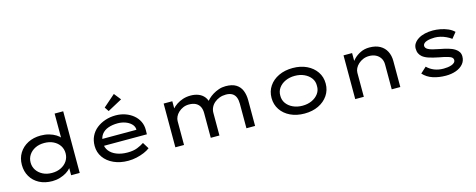

<svg xmlns="http://www.w3.org/2000/svg" viewBox="-34 -1499 5523 2226"><g transform="rotate(-15 2727.5 -386.0)"><path d="M393 10Q304 10 237.5 -25Q171 -60 134.5 -122Q98 -184 98 -263Q98 -343 136 -404.5Q174 -466 241.5 -501Q309 -536 396 -536Q449 -536 495 -523Q541 -510 576 -488Q611 -466 630 -441Q649 -416 649 -391L619 -389V-740H722V0H619V-139L639 -134Q639 -110 619 -85Q599 -60 564.5 -38.5Q530 -17 485.5 -3.5Q441 10 393 10ZM413 -83Q475 -83 522.5 -107Q570 -131 596.5 -171.5Q623 -212 623 -263Q623 -314 596.5 -354.5Q570 -395 522.5 -418.5Q475 -442 413 -442Q351 -442 304 -418.5Q257 -395 230 -354.5Q203 -314 203 -263Q203 -212 230 -171.5Q257 -131 304 -107Q351 -83 413 -83Z M1304 10Q1207 10 1131 -24.5Q1055 -59 1012.5 -119.5Q970 -180 970 -257Q970 -322 995 -373.5Q1020 -425 1065 -461Q1110 -497 1169.5 -517Q1229 -537 1295 -537Q1357 -537 1411 -518Q1465 -499 1506 -465Q1547 -431 1569.5 -384.5Q1592 -338 1591 -282L1590 -231H1060L1037 -313H1501L1486 -303V-327Q1481 -361 1453 -387Q1425 -413 1383.5 -427.5Q1342 -442 1295 -442Q1231 -442 1180.5 -424Q1130 -406 1101 -367Q1072 -328 1072 -264Q1072 -210 1103.5 -169.5Q1135 -129 1191.5 -107Q1248 -85 1321 -85Q1391 -85 1438.5 -104Q1486 -123 1520 -146L1567 -70Q1539 -48 1496.5 -30Q1454 -12 1404.5 -1Q1355 10 1304 10ZM1232 -606 1198 -657 1341 -782 1406 -700Z M1870 0V-525H1974V-384L1940 -387Q1949 -410 1970.5 -435.5Q1992 -461 2025.5 -483.5Q2059 -506 2101.5 -520Q2144 -534 2195 -534Q2247 -534 2289.5 -517Q2332 -500 2359 -465Q2386 -430 2392 -377L2362 -384L2369 -401Q2381 -421 2404.5 -444Q2428 -467 2460.5 -487Q2493 -507 2532 -520.5Q2571 -534 2614 -534Q2693 -534 2739.5 -505Q2786 -476 2806.5 -425Q2827 -374 2827 -308V0H2723V-295Q2723 -339 2710 -371.5Q2697 -404 2668 -421.5Q2639 -439 2593 -439Q2552 -439 2517 -426Q2482 -413 2455 -390Q2428 -367 2413.5 -336.5Q2399 -306 2399 -271V0H2295V-297Q2295 -340 2280 -371.5Q2265 -403 2232.5 -421Q2200 -439 2149 -439Q2111 -439 2079 -425Q2047 -411 2023 -388.5Q1999 -366 1986.5 -339Q1974 -312 1974 -287V0Z M3420 10Q3325 10 3251.5 -25Q3178 -60 3136.5 -122Q3095 -184 3095 -263Q3095 -343 3136.5 -404.5Q3178 -466 3251.5 -501Q3325 -536 3420 -536Q3515 -536 3588 -501Q3661 -466 3703 -404.5Q3745 -343 3745 -263Q3745 -184 3703 -122Q3661 -60 3588 -25Q3515 10 3420 10ZM3420 -84Q3483 -84 3533 -107Q3583 -130 3612.5 -170.5Q3642 -211 3640 -263Q3642 -316 3612.5 -356Q3583 -396 3533 -419Q3483 -442 3420 -442Q3358 -442 3307.5 -419Q3257 -396 3228 -355.5Q3199 -315 3200 -263Q3199 -211 3228 -170.5Q3257 -130 3307.5 -107Q3358 -84 3420 -84Z M4029 0V-525H4132V-388L4099 -383Q4119 -421 4153 -455.5Q4187 -490 4234.5 -513Q4282 -536 4340 -536Q4416 -536 4467 -507.5Q4518 -479 4544 -428.5Q4570 -378 4570 -313V0H4467V-299Q4467 -343 4446.5 -375Q4426 -407 4391.5 -424Q4357 -441 4313 -441Q4273 -441 4240 -427Q4207 -413 4182.5 -390.5Q4158 -368 4145 -341.5Q4132 -315 4132 -289V0H4081Q4058 0 4045 0Q4032 0 4029 0Z M5117 10Q5032 10 4962 -13Q4892 -36 4845 -88L4915 -152Q4952 -115 5001.5 -95.5Q5051 -76 5111 -76Q5135 -76 5159.5 -79Q5184 -82 5206 -89.5Q5228 -97 5241.5 -110Q5255 -123 5255 -142Q5255 -174 5208 -189Q5185 -197 5155 -204Q5125 -211 5089 -217Q5029 -229 4981.5 -243.5Q4934 -258 4903 -282Q4881 -300 4869 -325Q4857 -350 4857 -384Q4857 -419 4876 -446.5Q4895 -474 4928 -494.5Q4961 -515 5005.5 -525.5Q5050 -536 5102 -536Q5145 -536 5192.5 -527Q5240 -518 5282.5 -499.5Q5325 -481 5354 -452L5298 -383Q5273 -402 5239.5 -418Q5206 -434 5170.5 -442.5Q5135 -451 5103 -451Q5079 -451 5054 -448Q5029 -445 5007.5 -438Q4986 -431 4973 -418.5Q4960 -406 4960 -388Q4960 -376 4967 -366Q4974 -356 4986 -348Q5007 -335 5042.5 -325.5Q5078 -316 5122 -308Q5176 -298 5223 -285Q5270 -272 5303 -250Q5329 -233 5343 -210.5Q5357 -188 5357 -157Q5357 -104 5324.5 -66.5Q5292 -29 5238 -9.5Q5184 10 5117 10Z"/></g></svg>

Font: Lexend Peta
Style: Regular
Weight: 400
Designer: Bonnie Shaver-Troup, Thomas Jockin
Foundry: Lexend
Version: Version 1.007